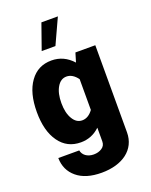

<svg xmlns="http://www.w3.org/2000/svg" viewBox="-184 -893 958 1219"><g transform="rotate(-20 295.5 -283.0)"><path d="M191.4 -625H284.2L363.3 -796.9H252ZM29.8 -271C29.8 -185.5 47.4 -118.2 83 -68.8C118.2 -19.5 166.5 4.9 228.5 4.9C277.8 4.9 320.3 -12.2 356.9 -46.9V44.9C356.9 64.9 349.1 79.6 333.5 89.8C317.9 100.1 299.3 105 278.3 105C234.9 105 205.1 81.1 199.7 49.3H58.1C59.1 104.5 79.6 148.4 119.6 181.6C159.2 214.8 214.8 231.4 286.6 231.4C427.2 231.4 523.9 162.1 523.9 44.9V-543.5H389.6L371.1 -481.9C331.5 -525.9 283.7 -547.9 228.5 -547.9C166.5 -547.9 118.2 -523.4 83 -474.1C47.4 -424.8 29.8 -357.4 29.8 -271ZM195.8 -271.5C195.8 -315.4 203.6 -351.1 219.7 -378.4C235.8 -405.8 256.8 -419.4 283.2 -419.4C310.1 -419.4 335 -404.8 356.9 -375V-167C335.9 -138.2 311.5 -123.5 283.7 -123.5C257.3 -123.5 236.3 -137.2 220.2 -164.6C204.1 -191.4 195.8 -227.1 195.8 -271.5Z"/></g></svg>

Font: Estedad ExtraBold
Style: Regular
Weight: 800
Designer: Amin Abedi
Version: Version 7.3